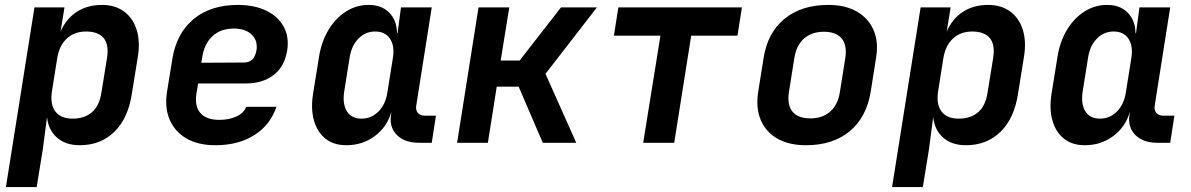

<svg xmlns="http://www.w3.org/2000/svg" viewBox="-20 -580 4840 780"><path d="M4 180 120 -550H242L226 -452Q249 -504 292 -532Q335 -560 395 -560Q447 -560 483.5 -533.5Q520 -507 535 -459.5Q550 -412 540 -350L516 -201Q501 -100 445 -45Q389 10 304 10Q247 10 212 -20.5Q177 -51 171 -104L154 26L129 180ZM275 -98Q323 -98 353.5 -124Q384 -150 392 -204L415 -346Q423 -400 400.5 -426Q378 -452 330 -452Q282 -452 251 -423Q220 -394 212 -341L191 -209Q183 -156 205 -127Q227 -98 275 -98Z M855 10Q785 10 737.5 -17.5Q690 -45 669 -94.5Q648 -144 659 -210L680 -340Q697 -445 766.5 -502.5Q836 -560 946 -560Q1013 -560 1061 -537Q1109 -514 1132 -472.5Q1155 -431 1147 -377Q1137 -311 1092.5 -276Q1048 -241 979 -241H785L779 -206Q769 -150 793.5 -121.5Q818 -93 871 -93Q910 -93 940 -106.5Q970 -120 980 -146H1103Q1078 -72 1013 -31Q948 10 855 10ZM798 -325 971 -326Q990 -326 1003.5 -337Q1017 -348 1022 -376Q1028 -415 1002.5 -439.5Q977 -464 930 -464Q876 -464 842.5 -432.5Q809 -401 801 -344Z M1387 10Q1336 10 1302.5 -16.5Q1269 -43 1255.5 -90.5Q1242 -138 1252 -200L1276 -349Q1286 -412 1315 -459.5Q1344 -507 1386 -533.5Q1428 -560 1478 -560Q1530 -560 1561 -529Q1592 -498 1593 -445H1595L1609 -550H1734L1671 -151Q1668 -132 1678 -121Q1688 -110 1706 -110H1751L1734 0H1681Q1623 0 1591.5 -32.5Q1560 -65 1569 -117L1570 -126Q1553 -65 1503 -27.5Q1453 10 1387 10ZM1449 -98Q1489 -98 1518 -127.5Q1547 -157 1554 -206L1576 -344Q1584 -393 1564.5 -422.5Q1545 -452 1504 -452Q1464 -452 1435.5 -422.5Q1407 -393 1400 -344L1378 -206Q1371 -157 1389.5 -127.5Q1408 -98 1449 -98Z M1837 0 1924 -550H2049L2014 -334H2091L2259 -550H2405L2196 -280L2321 0H2185L2087 -228H1998L1962 0Z M2593 0 2663 -435H2474L2492 -550H2994L2976 -435H2788L2719 0Z M3254 10Q3185 10 3138 -17Q3091 -44 3070.5 -92.5Q3050 -141 3060 -206L3082 -344Q3098 -447 3167 -503.5Q3236 -560 3345 -560Q3414 -560 3461 -533Q3508 -506 3529 -457.5Q3550 -409 3539 -345L3517 -206Q3500 -103 3431.5 -46.5Q3363 10 3254 10ZM3272 -99Q3321 -99 3352.5 -126.5Q3384 -154 3392 -206L3414 -344Q3422 -396 3399.5 -423.5Q3377 -451 3327 -451Q3278 -451 3246.5 -423.5Q3215 -396 3207 -344L3185 -206Q3177 -154 3199.5 -126.5Q3222 -99 3272 -99Z M3604 180 3720 -550H3842L3826 -452Q3849 -504 3892 -532Q3935 -560 3995 -560Q4047 -560 4083.5 -533.5Q4120 -507 4135 -459.5Q4150 -412 4140 -350L4116 -201Q4101 -100 4045 -45Q3989 10 3904 10Q3847 10 3812 -20.5Q3777 -51 3771 -104L3754 26L3729 180ZM3875 -98Q3923 -98 3953.5 -124Q3984 -150 3992 -204L4015 -346Q4023 -400 4000.5 -426Q3978 -452 3930 -452Q3882 -452 3851 -423Q3820 -394 3812 -341L3791 -209Q3783 -156 3805 -127Q3827 -98 3875 -98Z M4387 10Q4336 10 4302.5 -16.5Q4269 -43 4255.5 -90.5Q4242 -138 4252 -200L4276 -349Q4286 -412 4315 -459.5Q4344 -507 4386 -533.5Q4428 -560 4478 -560Q4530 -560 4561 -529Q4592 -498 4593 -445H4595L4609 -550H4734L4671 -151Q4668 -132 4678 -121Q4688 -110 4706 -110H4751L4734 0H4681Q4623 0 4591.5 -32.5Q4560 -65 4569 -117L4570 -126Q4553 -65 4503 -27.5Q4453 10 4387 10ZM4449 -98Q4489 -98 4518 -127.5Q4547 -157 4554 -206L4576 -344Q4584 -393 4564.5 -422.5Q4545 -452 4504 -452Q4464 -452 4435.5 -422.5Q4407 -393 4400 -344L4378 -206Q4371 -157 4389.5 -127.5Q4408 -98 4449 -98Z"/></svg>

Font: JetBrains Mono NL
Style: Bold Italic
Weight: 700
Italic angle: -9°
Designer: Philipp Nurullin, Konstantin Bulenkov
Foundry: JetBrains
Version: Version 2.304; ttfautohint (v1.8.4.7-5d5b)